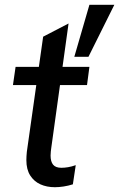

<svg xmlns="http://www.w3.org/2000/svg" viewBox="-20 -772 497 801"><path d="M209 9Q175 9 148.5 -3Q122 -15 106 -40Q90 -65 90 -104Q90 -112 90.5 -120.5Q91 -129 92 -139L160 -619L266 -674L194 -156Q193 -148 192 -140Q191 -132 191 -123Q191 -98 201.5 -85Q212 -72 236 -72Q249 -72 264 -74.5Q279 -77 296 -83L284 -3Q265 3 245.5 6Q226 9 209 9ZM34 -417 45 -493H353L343 -417ZM290 -535 353 -752H457L349 -535Z"/></svg>

Font: Hanken Grotesk Medium
Style: Italic
Weight: 500
Italic angle: -8°
Designer: Alfredo Marco Pradil
Foundry: Hanken Design Co.
Version: Version 3.013